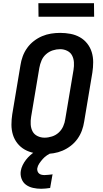

<svg xmlns="http://www.w3.org/2000/svg" viewBox="-20 -947 640 1191"><path d="M256 8Q223 8 191.5 2Q160 -4 133.5 -19Q107 -34 88 -58Q69 -82 60 -111.5Q51 -141 51 -173.5Q51 -206 56 -238L107 -543Q111 -570 121 -597.5Q131 -625 148.5 -649.5Q166 -674 190 -692.5Q214 -711 241 -722.5Q268 -734 296.5 -738.5Q325 -743 353 -743Q386 -743 417.5 -737Q449 -731 475.5 -716Q502 -701 521 -677Q540 -653 549 -623.5Q558 -594 558 -561.5Q558 -529 553 -497L502 -192Q498 -165 488 -137.5Q478 -110 460.5 -85.5Q443 -61 419 -42.5Q395 -24 368 -12.5Q341 -1 312.5 3.5Q284 8 256 8ZM256 -93Q279 -93 302.5 -100.5Q326 -108 344 -124.5Q362 -141 372 -163.5Q382 -186 385 -209L436 -513Q440 -537 438.5 -560.5Q437 -584 427 -603Q417 -622 396.5 -632Q376 -642 353 -642Q330 -642 307 -634.5Q284 -627 265.5 -610.5Q247 -594 237.5 -571.5Q228 -549 224 -526L173 -222Q169 -198 170.5 -174.5Q172 -151 182 -132Q192 -113 212.5 -103Q233 -93 256 -93ZM235 224Q210 224 185 218.5Q160 213 141 199Q122 185 113.5 161.5Q105 138 109 113Q112 95 120.5 77.5Q129 60 141 44.5Q153 29 168 15.5Q183 2 199 -8H304L303 0Q287 6 272 16Q257 26 245.5 39Q234 52 224 66.5Q214 81 211 98Q210 107 213 115.5Q216 124 222.5 129.5Q229 135 238 137Q247 139 256 139Q268 139 279 137.5Q290 136 302 135L304 134H306L291 219Q277 221 263 222.5Q249 224 235 224ZM564 -843H219L218 -927H563Z"/></svg>

Font: Iosevka Extended Oblique
Style: Bold
Weight: 700
Width: 7
Italic angle: -9°
Monospace: yes
Designer: Belleve Invis
Foundry: Belleve Invis
Version: Version 32.5.0; ttfautohint (v1.8.4)